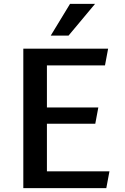

<svg xmlns="http://www.w3.org/2000/svg" viewBox="-20 -965 643 985"><path d="M99.6 0V-715.3H534.7L518.6 -629.4H220.7V-413.6H484.4L468.8 -330.1H220.7V-85.9H541.5L525.4 0ZM240.2 -782.2 339.4 -945.3H467.8L331.5 -782.2Z"/></svg>

Font: Proza Libre
Style: Medium
Weight: 500
Designer: Jasper de Waard
Foundry: Jasper de Waard
Version: Version 1.000; ttfautohint (v1.4.1.8-43bc)